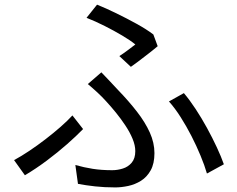

<svg xmlns="http://www.w3.org/2000/svg" viewBox="-20 -793 1040 842"><path d="M503.5 -547Q523.6 -560.3 542.9 -574.7Q562.3 -589.1 573.5 -598Q551.9 -615.9 516 -637.1Q480.1 -658.4 439.1 -679.1Q398.1 -699.8 359.5 -714.9L405.6 -772.6Q444.3 -757 490.1 -734.7Q535.9 -712.4 579.6 -688.3Q623.2 -664.1 652.5 -641.9L671.5 -590.4Q662.7 -582.6 648.5 -571.5Q634.3 -560.3 617.6 -547.4Q600.9 -534.5 584.5 -522.1Q568.1 -509.7 553.9 -499.9ZM310.5 -69.4Q348.6 -58.6 386.8 -52.6Q425 -46.6 472.1 -46.6Q495.4 -46.6 518.7 -53.9Q542 -61.1 557.7 -79.7Q573.3 -98.3 573.3 -130.3Q573.3 -155.6 561.4 -184.3Q549.5 -213.1 530.2 -242.1Q511 -271.2 488.7 -298.7Q466.4 -326.1 445.3 -348.9Q429 -367.1 407.8 -386.9Q386.5 -406.6 365.2 -424.4L424.5 -475.8Q442.8 -456.7 461.4 -437.1Q480.1 -417.5 497.7 -398.3Q544.7 -349.7 580.6 -303.3Q616.6 -257 637 -211.8Q657.3 -166.6 657.3 -121.5Q657.3 -75.6 640.8 -46Q624.3 -16.4 598.3 -0.2Q572.4 16 542.2 22.5Q512.1 28.9 485.4 28.9Q437.6 28.9 396.6 24.3Q355.7 19.7 321.9 13.3ZM887.5 -32Q877.1 -68 859.4 -110.5Q841.8 -153.1 819.5 -196.7Q797.1 -240.2 772.1 -279.5Q747.1 -318.7 720.9 -348.1L786.4 -384.7Q812 -354.3 838.1 -314.7Q864.1 -275.1 887.9 -231.7Q911.7 -188.2 930.9 -146.9Q950.1 -105.6 961.7 -72.6ZM344.4 -227Q315.6 -197.3 274.6 -161.1Q233.5 -124.9 185.7 -89.1Q137.9 -53.3 89.2 -24.4L41.7 -90.8Q72.9 -107.6 108.5 -131.4Q144.1 -155.2 179.3 -182.3Q214.6 -209.4 245.5 -236.5Q276.4 -263.6 297.6 -286.8Z"/></svg>

Font: Noto Sans TC Thin
Style: Regular
Weight: 100
Designer: Ryoko NISHIZUKA 西塚涼子 (kana, bopomofo & ideographs); Paul D. Hunt (Latin, Greek & Cyrillic); Sandoll Communications 산돌커뮤니
Foundry: Adobe
Version: Version 2.004-H2;hotconv 1.0.118;makeotfexe 2.5.65603